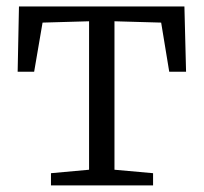

<svg xmlns="http://www.w3.org/2000/svg" viewBox="-20 -562 618 582"><path d="M134.5 0V-37L250 -47.5V-497.5L109 -493.5L83.5 -344.5H33.5L37.5 -542.5H539L544 -344.5H493L468.5 -493.5L327 -497.5V-47.5L444 -37V0Z"/></svg>

Font: Merriweather 48pt Light
Style: Regular
Weight: 300
Version: Version 2.100